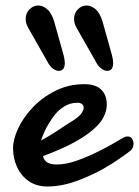

<svg xmlns="http://www.w3.org/2000/svg" viewBox="-20 -658 500 690"><path d="M149.9 12.2Q110.8 12.2 83.3 -7.1Q55.7 -26.4 41.3 -57.9Q26.9 -89.4 26.9 -125.5Q26.9 -157.2 45.2 -196.5Q63.5 -235.8 97.7 -272Q131.8 -308.1 179.4 -331.8Q227.1 -355.5 283.2 -355.5Q323.7 -355.5 343.8 -335.9Q363.8 -316.4 363.8 -281.7Q363.8 -261.2 353 -238.8Q342.3 -216.3 315.9 -193.4Q289.6 -169.9 245.4 -145.8Q201.2 -121.6 134.8 -97.2Q140.1 -66.9 183.6 -66.9Q217.3 -66.9 256.3 -80.8Q295.4 -94.7 331.5 -112.8Q367.7 -130.4 393.6 -146Q419.4 -161.6 424.3 -163.6Q428.7 -166.5 432.4 -167Q436 -167.5 439 -167.5Q450.7 -167.5 455.3 -158.4Q460 -149.4 460 -143.6Q460 -139.2 459 -133.1Q458 -127 451.7 -119.1Q445.3 -112.8 414.6 -91.3Q383.8 -69.8 348.6 -49.8Q305.7 -25.9 252.9 -6.8Q200.2 12.2 149.9 12.2ZM127.4 -153.3Q159.2 -169.9 192.1 -192.1Q225.1 -214.4 242.2 -224.6Q265.1 -239.3 272.5 -250.5Q280.8 -262.7 280.8 -271Q280.8 -278.3 276.1 -282.7Q271.5 -287.1 265.6 -288.1L261.2 -288.6H256.8Q230 -288.6 207.3 -273.2Q184.6 -257.8 168.9 -234.9Q152.3 -210.9 142.3 -189.9Q132.3 -168.9 127.4 -153.3ZM365.2 -403.3Q355.5 -403.3 344 -411.6Q332.5 -419.9 324.2 -436.5L254.9 -558.6Q246.1 -574.2 246.1 -589.4Q246.1 -610.8 259.8 -624.5Q273.4 -638.2 291.5 -638.2Q307.1 -638.2 322.8 -625.5Q338.4 -612.8 348.1 -582L382.3 -460Q384.3 -451.7 385.5 -444.8Q386.7 -438 386.7 -432.6Q386.7 -403.3 365.2 -403.3ZM191.4 -403.3Q181.6 -403.3 170.2 -411.6Q158.7 -419.9 150.4 -436.5L81.1 -558.6Q72.3 -574.2 72.3 -589.4Q72.3 -610.8 85.9 -624.5Q99.6 -638.2 117.7 -638.2Q133.3 -638.2 148.9 -625.5Q164.6 -612.8 174.3 -582L208.5 -460Q210.4 -451.7 211.7 -444.8Q212.9 -438 212.9 -432.6Q212.9 -403.3 191.4 -403.3Z"/></svg>

Font: Damion
Style: Regular
Weight: 400
Designer: Vernon Adams
Foundry: Vernon Adams
Version: Version 1.100; ttfautohint (v1.8.4.7-5d5b)